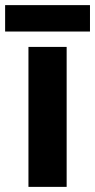

<svg xmlns="http://www.w3.org/2000/svg" viewBox="-33 -729 371 749"><path d="M227 0H78V-546H227ZM318 -709V-606H-13V-709Z"/></svg>

Font: Noto Sans Kannada
Style: Regular
Weight: 400
Designer: Jelle Bosma - Monotype Design Team
Foundry: Monotype Imaging Inc.
Version: Version 2.003